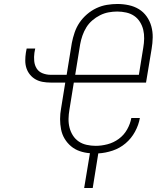

<svg xmlns="http://www.w3.org/2000/svg" viewBox="-20 -763 840 965"><path d="M403 182 432 7Q405 5 380.5 -3.5Q356 -12 337 -28Q318 -44 305 -65.5Q292 -87 287 -112.5Q282 -138 282 -164.5Q282 -191 287 -218L308 -348H234Q214 -348 194.5 -351.5Q175 -355 159 -364Q143 -373 131 -387.5Q119 -402 113 -420Q107 -438 107 -458Q107 -478 110 -498L114 -519H157L153 -498Q150 -477 152 -456Q154 -435 164.5 -418.5Q175 -402 194.5 -394.5Q214 -387 235 -387H315L341 -547Q346 -573 355 -599.5Q364 -626 379.5 -649Q395 -672 417 -691Q439 -710 464.5 -722Q490 -734 517 -738.5Q544 -743 570 -743Q599 -743 627 -737Q655 -731 678 -717Q701 -703 717 -680.5Q733 -658 740.5 -631Q748 -604 747.5 -575Q747 -546 742 -517L714 -348H351L329 -212Q325 -189 324.5 -166Q324 -143 329.5 -121.5Q335 -100 346.5 -82Q358 -64 375.5 -52Q393 -40 415.5 -35Q438 -30 461 -30Q490 -30 520.5 -38Q551 -46 577 -65Q603 -84 619 -112.5Q635 -141 640 -170H683Q677 -135 658.5 -101Q640 -67 611 -42.5Q582 -18 546 -6Q510 6 474 8L446 182ZM358 -387H678L700 -523Q704 -546 704.5 -569Q705 -592 700 -613Q695 -634 683.5 -652.5Q672 -671 654.5 -683Q637 -695 614.5 -700Q592 -705 569 -705Q548 -705 526 -701Q504 -697 483 -686.5Q462 -676 444 -660.5Q426 -645 414 -625.5Q402 -606 394.5 -584.5Q387 -563 383 -541Z"/></svg>

Font: Iosevka Aile XLt Obl
Style: Regular
Weight: 200
Italic angle: -9°
Designer: Belleve Invis
Foundry: Belleve Invis
Version: Version 31.1.0; ttfautohint (v1.8.4)